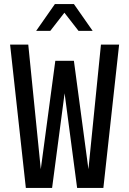

<svg xmlns="http://www.w3.org/2000/svg" viewBox="-20 -931 640 951"><path d="M108 0 30 -710H120L182 -93L254 -630H346L418 -93L480 -710H570L492 0H362L300 -469L238 0ZM159 -778 252 -911H346L439 -778H369L299 -868L229 -778Z"/></svg>

Font: Geist Mono
Style: Regular
Weight: 400
Monospace: yes
Designer: Basement.studio, Andrés Briganti, Mateo Zaragoza
Foundry: Basement.studio, Vercel, Andrés Briganti, Guido Ferreyra, Mateo Zaragoza
Version: Version 1.500; ttfautohint (v1.8.4.7-5d5b)